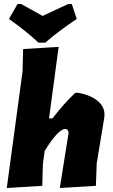

<svg xmlns="http://www.w3.org/2000/svg" viewBox="-20 -939 567 963"><path d="M340 -919 365 -844Q276 -785 207 -725H173Q115 -780 25 -844L68 -919H86Q98 -912 120 -900Q142 -888 160 -878Q178 -868 194 -859Q217 -870 261 -890.5Q305 -911 322 -919ZM370 -474Q433 -463 469 -433.5Q505 -404 504 -363L503 -349L465 -119L461 -7L280 4L322 -260L324 -270Q324 -292 307 -292Q272 -292 204 -182L195 -116L192 -7L14 4L93 -580L96 -693L274 -704L226 -345H243Q300 -419 357 -473Z"/></svg>

Font: Alegreya Sans Black
Style: Italic
Weight: 900
Italic angle: -7°
Designer: Juan Pablo del Peral
Foundry: Huerta Tipografica
Version: Version 2.007